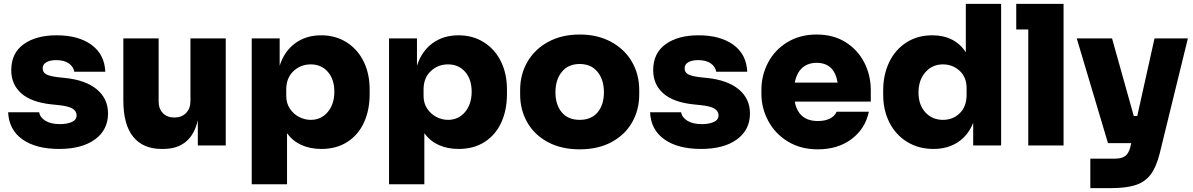

<svg xmlns="http://www.w3.org/2000/svg" viewBox="-20 -750 6149 990"><path d="M22 -171H182Q186 -145 214 -127.5Q242 -110 289 -110Q326 -110 350.5 -121Q375 -132 375 -155Q375 -177 354 -190Q333 -203 282 -208L244 -212Q141 -223 89.5 -269Q38 -315 38 -388Q38 -476 102 -522Q166 -568 272 -568Q384 -568 451.5 -519Q519 -470 523 -380H363Q359 -406 335 -423Q311 -440 270 -440Q238 -440 219 -429Q200 -418 200 -398Q200 -377 218 -367Q236 -357 278 -352L316 -348Q422 -337 479.5 -289Q537 -241 537 -165Q537 -80 469.5 -31Q402 18 285 18Q165 18 95.5 -31.5Q26 -81 22 -171Z M616 -232V-552H798V-227Q798 -189 820 -166.5Q842 -144 879 -144Q916 -144 939 -167Q962 -190 962 -229V-552H1144V0H1000V-130Q966 18 821 18H813Q718 18 667 -44.5Q616 -107 616 -232Z M1278 -552H1422V-411Q1446 -486 1502 -527Q1558 -568 1636 -568Q1710 -568 1767 -532Q1824 -496 1855 -433Q1886 -370 1886 -289V-265Q1886 -183 1857 -119Q1828 -55 1771.5 -18.5Q1715 18 1637 18Q1579 18 1534 -2.5Q1489 -23 1460 -63V200H1278ZM1704 -277Q1704 -341 1670.5 -379.5Q1637 -418 1582 -418Q1530 -418 1493 -383Q1456 -348 1456 -289V-255Q1456 -218 1474.5 -190Q1493 -162 1522 -147Q1551 -132 1582 -132Q1636 -132 1670 -172.5Q1704 -213 1704 -277Z M1986 -552H2130V-411Q2154 -486 2210 -527Q2266 -568 2344 -568Q2418 -568 2475 -532Q2532 -496 2563 -433Q2594 -370 2594 -289V-265Q2594 -183 2565 -119Q2536 -55 2479.5 -18.5Q2423 18 2345 18Q2287 18 2242 -2.5Q2197 -23 2168 -63V200H1986ZM2412 -277Q2412 -341 2378.5 -379.5Q2345 -418 2290 -418Q2238 -418 2201 -383Q2164 -348 2164 -289V-255Q2164 -218 2182.5 -190Q2201 -162 2230 -147Q2259 -132 2290 -132Q2344 -132 2378 -172.5Q2412 -213 2412 -277Z M2662 -262V-286Q2662 -367 2700 -432Q2738 -497 2807.5 -534.5Q2877 -572 2969 -572Q3061 -572 3130.5 -534.5Q3200 -497 3238 -432Q3276 -367 3276 -286V-262Q3276 -184 3239.5 -119.5Q3203 -55 3133.5 -17.5Q3064 20 2969 20Q2874 20 2804.5 -17.5Q2735 -55 2698.5 -119.5Q2662 -184 2662 -262ZM3094 -274Q3094 -339 3061 -379.5Q3028 -420 2969 -420Q2910 -420 2877 -379.5Q2844 -339 2844 -274Q2844 -210 2876.5 -171Q2909 -132 2969 -132Q3029 -132 3061.5 -171Q3094 -210 3094 -274Z M3332 -171H3492Q3496 -145 3524 -127.5Q3552 -110 3599 -110Q3636 -110 3660.5 -121Q3685 -132 3685 -155Q3685 -177 3664 -190Q3643 -203 3592 -208L3554 -212Q3451 -223 3399.5 -269Q3348 -315 3348 -388Q3348 -476 3412 -522Q3476 -568 3582 -568Q3694 -568 3761.5 -519Q3829 -470 3833 -380H3673Q3669 -406 3645 -423Q3621 -440 3580 -440Q3548 -440 3529 -429Q3510 -418 3510 -398Q3510 -377 3528 -367Q3546 -357 3588 -352L3626 -348Q3732 -337 3789.5 -289Q3847 -241 3847 -165Q3847 -80 3779.5 -31Q3712 18 3595 18Q3475 18 3405.5 -31.5Q3336 -81 3332 -171Z M3906 -266V-286Q3906 -362 3940.5 -427.5Q3975 -493 4040 -532.5Q4105 -572 4191 -572Q4277 -572 4340 -532.5Q4403 -493 4436.5 -427.5Q4470 -362 4470 -284V-226H4078Q4097 -126 4197 -126Q4234 -126 4259 -138.5Q4284 -151 4294 -174H4460Q4442 -87 4371.5 -33.5Q4301 20 4197 20Q4108 20 4042 -20.5Q3976 -61 3941 -127Q3906 -193 3906 -266ZM4299 -324Q4282 -426 4191 -426Q4146 -426 4117 -400.5Q4088 -375 4078 -324Z M4534 -261V-285Q4534 -365 4565 -429.5Q4596 -494 4653.5 -531Q4711 -568 4787 -568Q4845 -568 4889 -545.5Q4933 -523 4960 -480V-730H5142V0H4998V-117Q4973 -53 4920 -17.5Q4867 18 4793 18Q4717 18 4658 -18Q4599 -54 4566.5 -117.5Q4534 -181 4534 -261ZM4964 -261V-295Q4964 -352 4928 -385Q4892 -418 4842 -418Q4787 -418 4751.5 -377.5Q4716 -337 4716 -273Q4716 -209 4751.5 -170.5Q4787 -132 4842 -132Q4894 -132 4929 -166.5Q4964 -201 4964 -261Z M5282 -598H5220V-730H5464V0H5282Z M5602 68H5729Q5764 68 5782.5 54Q5801 40 5809 5L5813 -12H5693L5532 -552H5714L5826 -152H5844L5933 -552H6105L5960 40Q5943 109 5914.5 148Q5886 187 5837.5 203.5Q5789 220 5709 220H5602Z"/></svg>

Font: Sora-SIA ExtraBold
Style: Regular
Weight: 800
Designer: Jonathan Barnbrook, Julián Moncada
Foundry: Barnbrook Fonts
Version: Version 2.000